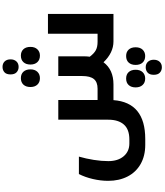

<svg xmlns="http://www.w3.org/2000/svg" viewBox="84 -962 1244 1451"><g transform="rotate(-90 705.5 -236.0)"><path d="M761.2 -120.1Q811 -120.1 834 -147.9Q856.9 -175.8 856.9 -235.8V-417H1005.9V-224.1Q1005.9 -199.7 1002.9 -179.2Q1027.8 -146 1052.5 -133.1Q1077.1 -120.1 1115.2 -120.1H1176.8V-495.1H1326.2V0H1118.2Q1033.2 0 960.9 -75.2Q904.8 0 793.9 0H674.8Q656.7 240.2 380.9 240.2H336.9Q253.4 240.2 191.7 205.1Q129.9 169.9 97.4 106.2Q64.9 42.5 64.9 -40Q64.9 -96.7 78.6 -155.5Q92.3 -214.4 116.2 -261.2H248Q232.4 -207.5 223.1 -148.7Q213.9 -89.8 213.9 -39.1Q213.9 33.7 250.5 76.9Q287.1 120.1 347.2 120.1H377Q454.1 120.1 490.5 78.4Q526.9 36.6 526.9 -39.1V-417H675.8V-120.1ZM925.8 -716.8Q901.9 -716.8 885.5 -731.9Q869.1 -747.1 869.1 -777.8Q869.1 -809.6 885.5 -824Q901.9 -838.4 925.8 -838.4Q951.7 -838.4 967.3 -822.3Q982.9 -806.2 982.9 -777.8Q982.9 -750.5 967.5 -733.6Q952.1 -716.8 925.8 -716.8ZM840.8 -555.7Q810.1 -555.7 792 -575Q773.9 -594.2 773.9 -627.4Q773.9 -661.1 791.7 -680.4Q809.6 -699.7 840.8 -699.7Q872.1 -699.7 889.6 -680.4Q907.2 -661.1 907.2 -627.4Q907.2 -594.2 888.9 -575Q870.6 -555.7 840.8 -555.7ZM1011.2 -555.7Q980 -555.7 961.9 -575Q943.8 -594.2 943.8 -627.4Q943.8 -661.1 961.7 -680.4Q979.5 -699.7 1011.2 -699.7Q1041.5 -699.7 1059.3 -680.7Q1077.1 -661.6 1077.1 -627.4Q1077.1 -594.2 1058.8 -575Q1040.5 -555.7 1011.2 -555.7ZM922.9 365.7Q898.9 365.7 882.6 350.6Q866.2 335.4 866.2 304.7Q866.2 272.9 882.6 258.3Q898.9 243.7 922.9 243.7Q949.2 243.7 964.6 260.5Q980 277.3 980 304.7Q980 332 964.6 348.9Q949.2 365.7 922.9 365.7ZM837.9 239.7Q807.1 239.7 789.1 220.2Q771 200.7 771 167.5Q771 134.3 788.6 115Q806.2 95.7 837.9 95.7Q869.1 95.7 886.7 115Q904.3 134.3 904.3 167.5Q904.3 201.2 886 220.5Q867.7 239.7 837.9 239.7ZM1008.3 239.7Q977.1 239.7 959 220.7Q940.9 201.7 940.9 167.5Q940.9 134.3 958.5 115Q976.1 95.7 1008.3 95.7Q1038.6 95.7 1056.4 114.7Q1074.2 133.8 1074.2 167.5Q1074.2 201.2 1055.9 220.5Q1037.6 239.7 1008.3 239.7Z"/></g></svg>

Font: DroidArabicKufi-Bold
Style: Bold
Weight: 700
Designer: Pascal Zoghbi
Foundry: Ascender Corporation
Version: Version 1.00